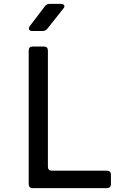

<svg xmlns="http://www.w3.org/2000/svg" viewBox="-20 -970 640 990"><path d="M149 0Q128 0 128 -21V-709Q128 -730 149 -730H206Q227 -730 227 -709V-111Q227 -90 248 -90H530Q552 -90 552 -69V-21Q552 0 530 0ZM147 -810Q135 -810 130.5 -817Q126 -824 134 -836L211 -937Q220 -950 236 -950H294Q307 -950 311 -942.5Q315 -935 306 -925L225 -823Q215 -810 199 -810Z"/></svg>

Font: Pitagon Sans Mono Medium
Style: Regular
Weight: 500
Monospace: yes
Designer: Travis Tran
Foundry: Pitagon
Version: Version 1.001; ttfautohint (v1.8.4.7-5d5b);gftools[0.9.26]